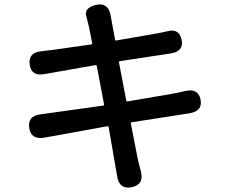

<svg xmlns="http://www.w3.org/2000/svg" viewBox="-20 -811 1040 873"><path d="M580 40Q523 52 513 -8L474 -233Q473 -238 468 -237L181 -185Q121 -175 113 -229Q104 -283 164 -291L449 -331Q454 -332 453 -337L420 -511Q419 -516 414 -515L182 -474Q122 -463 115 -518Q108 -573 169 -578Q189 -580 218 -584L395 -609Q400 -610 399 -615L386 -682Q380 -710 372 -738Q362 -776 417 -789Q472 -801 483 -741L503 -631Q504 -626 509 -627L688 -658Q717 -663 745 -670Q796 -681 806 -629Q816 -577 756 -568L525 -533Q520 -532 521 -527L554 -354Q555 -349 560 -350L760 -384Q789 -389 817 -396L822 -397Q881 -411 892 -358Q902 -306 842 -296L579 -255Q574 -254 575 -249L606 -90Q612 -62 620 -34Q637 27 580 40Z"/></svg>

Font: Resource Han Rounded CN Medium
Style: Regular
Weight: 500
Designer: Cyano Hao (round all glyphs); Ryoko NISHIZUKA 西塚涼子 (kana, bopomofo & ideographs); Paul D. Hunt (Latin, Greek & Cyrillic)
Foundry: Cyano Hao
Version: 0.990